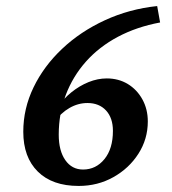

<svg xmlns="http://www.w3.org/2000/svg" viewBox="-20 -611 572 640"><path d="M168.9 -250Q190.4 -281.2 217.8 -303.2Q245.1 -325.2 275.4 -337.4Q305.7 -349.6 335.9 -349.6Q375 -349.6 405.8 -331.1Q436.5 -312.5 454.6 -279.8Q472.7 -247.1 472.7 -206.1Q472.7 -147.5 441.4 -98.6Q410.2 -49.8 357.9 -20.5Q305.7 8.8 242.2 8.8Q154.3 8.8 106 -39.1Q57.6 -86.9 57.6 -171.9Q57.6 -249 91.8 -319.8Q126 -390.6 187 -448.2Q248 -505.9 329.6 -543.5Q411.1 -581.1 503.9 -590.8L513.7 -536.1Q435.5 -521.5 373 -488.3Q310.5 -455.1 266.6 -405.8Q222.7 -356.4 199.2 -294.4Q175.8 -232.4 175.8 -162.1Q175.8 -108.4 197.8 -77.1Q219.7 -45.9 256.8 -45.9Q299.8 -45.9 328.1 -80.6Q356.4 -115.2 356.4 -174.8Q356.4 -217.8 333.5 -242.7Q310.5 -267.6 271.5 -267.6Q240.2 -267.6 211.4 -251Q182.6 -234.4 161.1 -204.1Z"/></svg>

Font: Crimson Pro ExtraLight SemiBold
Style: Italic
Weight: 600
Italic angle: -12°
Version: Version 1.002